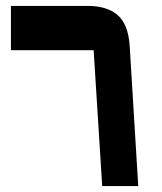

<svg xmlns="http://www.w3.org/2000/svg" viewBox="-20 -630 548 650"><path d="M326 0 297 -460H17V-610H278Q341 -610 377.5 -579.5Q414 -549 419 -475L448 0Z"/></svg>

Font: IBM Plex Sans Arabic
Style: Bold
Weight: 700
Designer: Mike Abbink, Paul van der Laan, Pieter van Rosmalen, Wael Morcos, Khajak Apelian
Foundry: Bold Monday
Version: Version 1.2